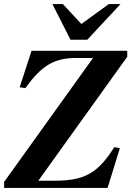

<svg xmlns="http://www.w3.org/2000/svg" viewBox="-32 -917 663 937"><path d="M556 -897H499L365 -800L275 -897H224L312 -723H394ZM553 -194 526 -199C498 -154 465 -112 429 -85C377 -47 322 -35 230 -35H155L589 -640V-669H122L64 -491L92 -487C171 -598 234 -634 339 -634H422L-12 -29V0H493Z"/></svg>

Font: XITS
Style: Bold Italic
Weight: 700
Italic angle: -16.33°
Designer: MicroPress Inc., with final additions and corrections provided by Coen Hoffman, Elsevier (retired)
Version: Version 1.302